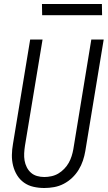

<svg xmlns="http://www.w3.org/2000/svg" viewBox="-20 -933 540 961"><path d="M202 8Q174 8 147.5 2Q121 -4 100 -19Q79 -34 65.5 -56Q52 -78 45.5 -104Q39 -130 39.5 -157.5Q40 -185 45 -213L131 -735H193L105 -204Q102 -185 101 -166Q100 -147 103 -129.5Q106 -112 114 -96Q122 -80 135 -68.5Q148 -57 165.5 -52Q183 -47 202 -47Q219 -47 237.5 -51Q256 -55 272 -64.5Q288 -74 301.5 -88Q315 -102 324 -118Q333 -134 338.5 -151.5Q344 -169 347 -186L437 -735H499L407 -177Q403 -153 395 -129Q387 -105 373.5 -83Q360 -61 341 -43Q322 -25 299 -13Q276 -1 251 3.5Q226 8 202 8ZM191 -857 190 -913H490L491 -857Z"/></svg>

Font: Iosevka SS18 Light
Style: Italic
Weight: 300
Italic angle: -9°
Monospace: yes
Designer: Belleve Invis
Foundry: Belleve Invis
Version: Version 25.1.1; ttfautohint (v1.8.4)